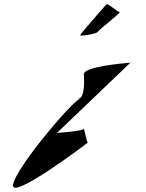

<svg xmlns="http://www.w3.org/2000/svg" viewBox="-20 -956 682 898"><path d="M41 -92C29 -14 391 -289 391 -289C385 -289 373 -364 371 -353C369 -343 252 -335 246 -334L590 -663C546 -659 377 -644 372 -610C372 -608 383 -493 343 -493H352C311 -475 53 -170 41 -92ZM355 -791C354 -786 431 -796 438 -808C445 -820 552 -900 539 -900C526 -900 483 -946 476 -934C468 -924 356 -799 355 -791ZM590 -663C600 -664 602 -664 591 -664Z"/></svg>

Font: Ampere
Style: CndIta
Weight: 400
Version: Version 1